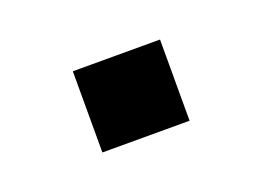

<svg xmlns="http://www.w3.org/2000/svg" viewBox="-36 -454 329 240"><g transform="rotate(-20 128.0 -334.0)"><path d="M186 -280V-388H70V-280Z"/></g></svg>

Font: Gamestation Text
Style: Bold
Weight: 400
Designer: Jonas Hecksher
Foundry: Jonas Hecksher, Playtypeª, e-types AS
Version: Version 1.003